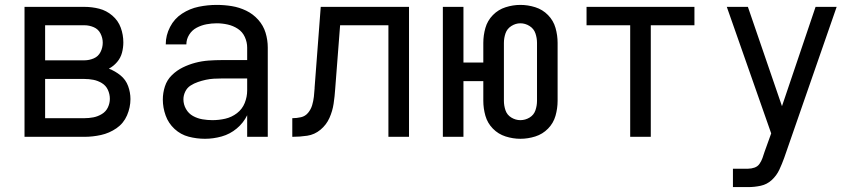

<svg xmlns="http://www.w3.org/2000/svg" viewBox="-20 -558 3496 783"><path d="M80 0H324Q358 0 392 -7.5Q426 -15 455 -35Q484 -55 498 -87.5Q512 -120 512 -154Q512 -181 502.5 -207Q493 -233 471.5 -250.5Q450 -268 424 -278Q443 -288 457.5 -305Q472 -322 477.5 -343Q483 -364 483 -385Q483 -416 472.5 -445Q462 -474 438 -494.5Q414 -515 384.5 -522.5Q355 -530 324 -530H80ZM324 -312H164V-455H324Q344 -455 362.5 -447Q381 -439 390 -421Q399 -403 399 -384Q399 -364 390 -346Q381 -328 362.5 -320Q344 -312 324 -312ZM164 -76V-236H324Q343 -236 361 -232.5Q379 -229 395.5 -219Q412 -209 420 -191.5Q428 -174 428 -155Q428 -137 420 -120Q412 -103 395.5 -93Q379 -83 361 -79.5Q343 -76 324 -76Z M816 8Q850 8 884 -1.5Q918 -11 945.5 -34Q973 -57 988 -88V0H1072V-364Q1072 -395 1063 -424.5Q1054 -454 1033 -477.5Q1012 -501 984 -514.5Q956 -528 925.5 -533Q895 -538 864 -538Q827 -538 790.5 -530.5Q754 -523 722.5 -502.5Q691 -482 673.5 -448Q656 -414 656 -378V-377H740Q740 -398 751.5 -416.5Q763 -435 782 -445Q801 -455 822 -459Q843 -463 864 -463Q886 -463 908.5 -458Q931 -453 950 -440.5Q969 -428 978.5 -407Q988 -386 988 -364V-313H885Q858 -313 830.5 -311Q803 -309 776.5 -302Q750 -295 725.5 -283Q701 -271 681 -251.5Q661 -232 652.5 -205.5Q644 -179 644 -152Q644 -119 655.5 -87Q667 -55 692 -32Q717 -9 749.5 -0.5Q782 8 816 8ZM846 -68Q826 -68 805.5 -71.5Q785 -75 767 -85Q749 -95 738.5 -113.5Q728 -132 728 -153Q728 -169 735.5 -184.5Q743 -200 757 -209Q771 -218 787 -223.5Q803 -229 819 -232.5Q835 -236 851.5 -237Q868 -238 885 -238H988V-189Q988 -163 978 -138Q968 -113 946.5 -96.5Q925 -80 899 -74Q873 -68 846 -68Z M1172 0Q1203 0 1233 -4.5Q1263 -9 1287 -29Q1311 -49 1323.5 -77Q1336 -105 1340.5 -135Q1345 -165 1347 -196L1367 -455H1564V0H1648V-530H1288L1263 -201Q1263 -201 1263 -200V-198Q1262 -181 1260 -163.5Q1258 -146 1253 -129Q1248 -112 1236.5 -98Q1225 -84 1207.5 -80Q1190 -76 1172 -76Z M2102 8Q2133 8 2163 -1.5Q2193 -11 2215 -33.5Q2237 -56 2245.5 -86Q2254 -116 2254 -147V-383Q2254 -414 2245.5 -444Q2237 -474 2215 -496.5Q2193 -519 2163 -528.5Q2133 -538 2102 -538Q2072 -538 2042 -528.5Q2012 -519 1990 -496.5Q1968 -474 1959.5 -444Q1951 -414 1951 -383V-303H1870V-530H1786V0H1870V-227H1951V-147Q1951 -116 1959.5 -86Q1968 -56 1990 -33.5Q2012 -11 2042 -1.5Q2072 8 2102 8ZM2102 -68Q2083 -68 2065.5 -78.5Q2048 -89 2041.5 -108Q2035 -127 2035 -147V-383Q2035 -403 2041.5 -422Q2048 -441 2065.5 -452Q2083 -463 2102 -463Q2122 -463 2139.5 -452Q2157 -441 2163.5 -422Q2170 -403 2170 -383V-147Q2170 -127 2163.5 -108Q2157 -89 2139.5 -78.5Q2122 -68 2102 -68Z M2550 0H2634V-455H2812V-530H2372V-455H2550Z M2969 205H3031Q3057 205 3082.5 199.5Q3108 194 3127.5 176Q3147 158 3158 134.5Q3169 111 3178 86L3392 -530H3306L3169 -125L3030 -530H2944L3125 -14L3098 61Q3094 74 3089.5 86.5Q3085 99 3077.5 110Q3070 121 3057 125.5Q3044 130 3031 130H2969Z"/></svg>

Font: Iosevka SS01 Extended
Style: Regular
Weight: 400
Width: 7
Monospace: yes
Designer: Belleve Invis
Foundry: Belleve Invis
Version: Version 3.4.7; ttfautohint (v1.8.3)